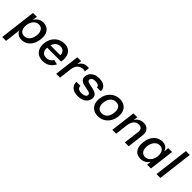

<svg xmlns="http://www.w3.org/2000/svg" viewBox="246 -2048 3627 3627"><g transform="rotate(45 2059.5 -235.0)"><path d="M161 -90 122 230H19L109 -503H212L200 -406Q215 -434 238.5 -458.5Q262 -483 295 -499Q328 -515 371 -515Q439 -515 486 -484Q533 -453 554 -394.5Q575 -336 564 -251Q554 -169 519 -110Q484 -51 431 -19.5Q378 12 311 12Q275 12 243.5 0Q212 -12 190.5 -35Q169 -58 161 -90ZM298 -75Q344 -75 377.5 -98Q411 -121 431.5 -161.5Q452 -202 458 -252Q465 -302 454 -341.5Q443 -381 415.5 -404.5Q388 -428 343 -428Q299 -428 265 -405Q231 -382 209.5 -342Q188 -302 182 -251Q176 -201 187 -161.5Q198 -122 226.5 -98.5Q255 -75 298 -75Z M876 13Q807 13 755 -18.5Q703 -50 677.5 -109Q652 -168 662 -251Q670 -315 694.5 -363.5Q719 -412 757 -446Q795 -480 841.5 -497.5Q888 -515 938 -515Q1005 -515 1053.5 -486.5Q1102 -458 1125 -400.5Q1148 -343 1137 -257L1134 -228H747L756 -303H1039Q1041 -317 1036 -338Q1031 -359 1018 -378.5Q1005 -398 983 -411Q961 -424 930 -424Q880 -424 845 -402.5Q810 -381 790 -342Q770 -303 763 -249Q758 -202 766.5 -163Q775 -124 805 -101Q835 -78 891 -78Q915 -78 940 -87.5Q965 -97 986.5 -115Q1008 -133 1021 -158L1116 -136Q1095 -90 1060 -56.5Q1025 -23 979 -5Q933 13 876 13Z M1231 0 1293 -503H1396L1384 -409Q1394 -429 1408.5 -447.5Q1423 -466 1443.5 -481.5Q1464 -497 1490.5 -506Q1517 -515 1552 -515Q1560 -515 1574 -514Q1588 -513 1594 -511L1582 -415Q1568 -420 1545 -422.5Q1522 -425 1503 -421Q1463 -413 1434 -391.5Q1405 -370 1388 -336Q1371 -302 1365 -254L1334 0Z M1809 12Q1746 12 1699 -11Q1652 -34 1628.5 -74Q1605 -114 1611 -163L1716 -162Q1713 -134 1727.5 -114.5Q1742 -95 1767.5 -86Q1793 -77 1823 -77Q1875 -77 1906.5 -93Q1938 -109 1942 -143Q1944 -165 1928.5 -177.5Q1913 -190 1885 -196.5Q1857 -203 1824 -209Q1791 -215 1758 -223Q1725 -231 1698.5 -246.5Q1672 -262 1658 -289Q1644 -316 1649 -358Q1654 -398 1679 -433.5Q1704 -469 1751 -492Q1798 -515 1867 -515Q1927 -515 1965.5 -500.5Q2004 -486 2026 -463Q2048 -440 2055 -413Q2062 -386 2059 -362H1957Q1959 -386 1934.5 -406Q1910 -426 1855 -426Q1805 -426 1780.5 -409Q1756 -392 1752 -364Q1749 -342 1765 -330Q1781 -318 1808.5 -311Q1836 -304 1869.5 -298Q1903 -292 1936 -283Q1969 -274 1995.5 -258Q2022 -242 2036 -215.5Q2050 -189 2045 -148Q2039 -103 2011.5 -67Q1984 -31 1934 -9.5Q1884 12 1809 12Z M2354 12Q2288 12 2235.5 -17Q2183 -46 2157 -104.5Q2131 -163 2141 -251Q2150 -318 2176.5 -367Q2203 -416 2241.5 -449Q2280 -482 2326 -498.5Q2372 -515 2419 -515Q2485 -515 2537 -486Q2589 -457 2615.5 -398.5Q2642 -340 2631 -251Q2622 -186 2596 -136.5Q2570 -87 2531.5 -53.5Q2493 -20 2447.5 -4Q2402 12 2354 12ZM2365 -79Q2435 -79 2476 -125.5Q2517 -172 2526 -251Q2536 -331 2507 -377.5Q2478 -424 2408 -424Q2340 -424 2298 -377.5Q2256 -331 2246 -251Q2237 -172 2267 -125.5Q2297 -79 2365 -79Z M2730 0 2792 -503H2895L2884 -414Q2890 -429 2904 -446.5Q2918 -464 2939.5 -479.5Q2961 -495 2990 -505Q3019 -515 3055 -515Q3110 -515 3146.5 -492Q3183 -469 3199 -426.5Q3215 -384 3208 -324L3168 0H3065L3103 -309Q3111 -371 3087 -399Q3063 -427 3015 -427Q2971 -427 2939.5 -406Q2908 -385 2889.5 -347.5Q2871 -310 2864 -260L2833 0Z M3494 12Q3427 12 3381.5 -19.5Q3336 -51 3317 -110Q3298 -169 3308 -251Q3319 -336 3353.5 -394.5Q3388 -453 3442 -484Q3496 -515 3564 -515Q3607 -515 3636.5 -499Q3666 -483 3684.5 -458.5Q3703 -434 3710 -406L3721 -503H3824L3762 0H3659L3671 -92Q3655 -60 3628 -36.5Q3601 -13 3566.5 -0.5Q3532 12 3494 12ZM3530 -75Q3573 -75 3607 -98.5Q3641 -122 3662.5 -161.5Q3684 -201 3690 -251Q3696 -302 3684.5 -342Q3673 -382 3644.5 -405Q3616 -428 3571 -428Q3527 -428 3493.5 -404.5Q3460 -381 3440 -341.5Q3420 -302 3413 -252Q3407 -202 3417.5 -161.5Q3428 -121 3456.5 -98Q3485 -75 3530 -75Z M3911 0 3997 -700H4100L4014 0Z"/></g></svg>

Font: Inclusive Sans Medium
Style: Italic
Weight: 500
Italic angle: -7°
Designer: Olivia King
Foundry: Olivia King
Version: Version 2.004